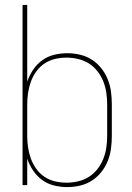

<svg xmlns="http://www.w3.org/2000/svg" viewBox="-20 -755 540 783"><path d="M254 8Q227 8 200.5 1.5Q174 -5 152 -21Q130 -37 115 -59.5Q100 -82 91 -108V0H72V-735H91V-422Q100 -448 115 -470.5Q130 -493 152 -509Q174 -525 200.5 -531.5Q227 -538 254 -538Q280 -538 306 -532Q332 -526 354 -512Q376 -498 392.5 -477.5Q409 -457 419 -432.5Q429 -408 432.5 -382Q436 -356 436 -330V-200Q436 -174 432.5 -148Q429 -122 419 -97.5Q409 -73 392.5 -52.5Q376 -32 354 -18Q332 -4 306 2Q280 8 254 8ZM251 -10Q275 -10 298.5 -15.5Q322 -21 342 -33.5Q362 -46 377 -65Q392 -84 401 -106.5Q410 -129 413.5 -152.5Q417 -176 417 -200V-330Q417 -354 413.5 -377.5Q410 -401 401 -423.5Q392 -446 377 -465Q362 -484 342 -496.5Q322 -509 298.5 -514.5Q275 -520 251 -520Q227 -520 204 -514.5Q181 -509 161.5 -496Q142 -483 128 -463.5Q114 -444 106 -422Q98 -400 94.5 -376.5Q91 -353 91 -330V-200Q91 -177 94.5 -153.5Q98 -130 106 -108Q114 -86 128 -66.5Q142 -47 161.5 -34Q181 -21 204 -15.5Q227 -10 251 -10Z"/></svg>

Font: iosevka_custom_sans_ss08 Thin
Style: Regular
Weight: 100
Designer: Belleve Invis
Foundry: Belleve Invis
Version: Version 10.3.0; ttfautohint (v1.8.3)